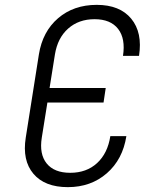

<svg xmlns="http://www.w3.org/2000/svg" viewBox="-20 -760 640 790"><path d="M259 10Q164 10 117.5 -45Q71 -100 86 -194L140 -536Q155 -630 219 -685Q283 -740 378 -740Q473 -740 520 -683Q567 -626 552 -530H486Q497 -601 466 -641Q435 -681 369 -681Q304 -681 260.5 -642.5Q217 -604 206 -536L184 -398H415L406 -338H175L152 -194Q141 -126 172 -87.5Q203 -49 269 -49Q336 -49 379.5 -89Q423 -129 434 -200H500Q485 -104 419.5 -47Q354 10 259 10Z"/></svg>

Font: NKDuy Mono ExtraLight
Style: Italic
Weight: 200
Italic angle: -9°
Monospace: yes
Designer: NKDuy
Foundry: NKDuy
Version: Version 2.251; ttfautohint (v1.8.4.7-5d5b)